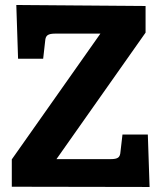

<svg xmlns="http://www.w3.org/2000/svg" viewBox="-20 -744 637 765"><path d="M576 1 27 0V-109L380 -610H198Q179 -610 170 -604Q161 -598 160 -581L152 -510H52L45 -724L560 -720V-614L205 -110H422Q442 -110 450.5 -116Q459 -122 460 -139L468 -208H569Z"/></svg>

Font: Enriqueta
Style: Bold
Weight: 700
Designer: Viviana Monsalve, Gustavo Ibarra
Foundry: 72Puntos
Version: Version 2.000